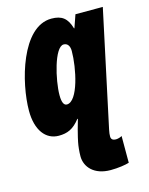

<svg xmlns="http://www.w3.org/2000/svg" viewBox="-120 -639 742 956"><g transform="rotate(-15 251.0 -160.5)"><path d="M330 242C369 242 407 236 426 230V92C419 97 404 101 395 101C383 101 370 97 370 80C370 69 371 61 374 46L502 -553H361L338 -487H336C320 -541 294 -563 239 -563C85 -563 13 -292 13 -148C13 -48 58 10 125 10C169 10 201 -3 235 -47H238C227 -11 218 25 214 42L209 65C205 85 202 113 202 137C202 192 245 242 330 242ZM204 -130C188 -130 180 -148 180 -184C180 -261 218 -423 265 -423C285 -423 296 -407 296 -381C296 -294 262 -130 204 -130Z"/></g></svg>

Font: Noto Sans UI Condensed Black
Style: Italic
Weight: 900
Width: 3
Italic angle: -192°
Designer: Monotype Design Team
Foundry: Monotype Imaging Inc.
Version: Version 1.901